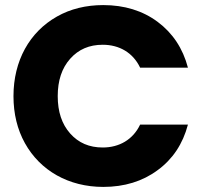

<svg xmlns="http://www.w3.org/2000/svg" viewBox="-20 -730 802 755"><path d="M78 -167C138 -59 250 5 386 5C469 5 541 -17 600 -61C659 -104 699 -164 719 -240H531C503 -181 449 -150 384 -150C331 -150 289 -168 256 -205C223 -242 207 -291 207 -352C207 -413 223 -462 256 -499C289 -536 331 -554 384 -554C449 -554 503 -523 531 -464H719C699 -540 659 -600 600 -644C541 -688 469 -710 386 -710C318 -710 257 -695 204 -665C96 -604 33 -491 33 -352C33 -283 48 -221 78 -167Z"/></svg>

Font: Poppins
Style: Bold
Weight: 700
Designer: Ninad Kale (Devanagari), Jonny Pinhorn (Latin)
Foundry: Indian Type Foundry
Version: 4.004